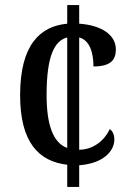

<svg xmlns="http://www.w3.org/2000/svg" viewBox="-20 -734 520 754"><path d="M244 -87V0H291V-85C385 -92 429 -140 429 -186C429 -204 423 -219 411 -227C392 -185 348 -146 291 -146V-587C332 -576 347 -528 347 -473C415 -473 435 -499 435 -540C435 -598 377 -635 291 -641V-714H244V-641C138 -631 59 -559 59 -360C59 -175 132 -100 244 -87ZM244 -587V-153C188 -173 163 -245 163 -361C163 -515 194 -574 244 -587Z"/></svg>

Font: Noto Serif Georgian Condensed Medium
Style: Regular
Weight: 500
Width: 3
Designer: Monotype Design Team, Akaki Razmadze
Foundry: Google LLC
Version: Version 2.003